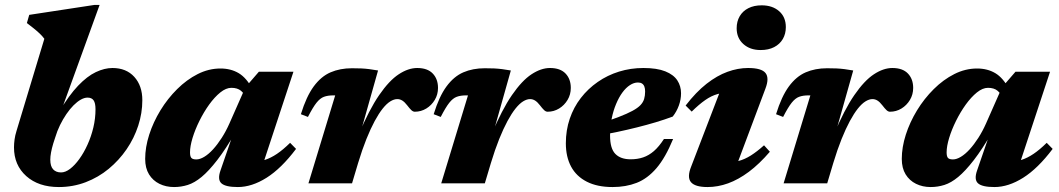

<svg xmlns="http://www.w3.org/2000/svg" viewBox="-20 -740 4274 775"><path d="M195 -161Q189 -141 186 -124.5Q183 -108 183 -95.5Q183 -69 194.5 -56.5Q206 -44 226.5 -44Q244 -44 263 -58.5Q282 -73 300.2 -98.2Q318.5 -123.5 333.2 -156Q348 -188.5 356.8 -225.2Q365.5 -262 365.5 -299Q365.5 -324 357.8 -335Q350 -346 333.5 -346Q320.5 -346 306 -337.8Q291.5 -329.5 276.8 -314.8Q262 -300 248 -279.5Q234 -259 222.2 -235Q210.5 -211 202.5 -184ZM159 -583.5Q150.5 -595 139.2 -605.5Q128 -616 115.2 -626.2Q102.5 -636.5 88.5 -647L98 -680L360.5 -720H382L227 -292.5L219.5 -290Q258.5 -355.5 295.2 -394Q332 -432.5 367 -449Q402 -465.5 434 -465.5Q489.5 -465.5 522 -429.8Q554.5 -394 554.5 -335.5Q554.5 -283.5 538 -232.8Q521.5 -182 491 -137.5Q460.5 -93 418.8 -58.5Q377 -24 325.8 -4.5Q274.5 15 217.5 15Q135.5 15 86 -29.2Q36.5 -73.5 36.5 -145Q36.5 -160.5 38.8 -177Q41 -193.5 46.5 -211Z M870 -52 924.5 -210H933Q891 -138 856.8 -93.8Q822.5 -49.5 793.8 -25.8Q765 -2 738 6.5Q711 15 682.5 15Q650 15 623.5 2Q597 -11 581.5 -36.2Q566 -61.5 566 -98.5Q566 -145.5 582.2 -196.2Q598.5 -247 627.5 -294.5Q656.5 -342 695 -380.2Q733.5 -418.5 778 -441Q822.5 -463.5 870 -463.5Q912 -463.5 943.8 -444.5Q975.5 -425.5 1000 -379L973.5 -342Q967 -361.5 952.8 -373.5Q938.5 -385.5 914 -385.5Q892.5 -385.5 869.2 -366.8Q846 -348 824.2 -317.8Q802.5 -287.5 785 -252.2Q767.5 -217 757.2 -183.2Q747 -149.5 747 -125Q747 -109 752.2 -102.8Q757.5 -96.5 772.5 -96.5Q787 -96.5 804.5 -107Q822 -117.5 840 -137.2Q858 -157 875 -183.5Q892 -210 906 -241.5L970.5 -387.5L1025 -450.5H1164.5L1028 -36.5L999 -85.5Q1026 -87 1049.8 -94.8Q1073.5 -102.5 1098 -119Q1122.5 -135.5 1151 -163.5L1175 -139Q1115.5 -60 1056 -22.5Q996.5 15 940 15Q890.5 15 873.8 0Q857 -15 870 -52Z M1333 -355Q1331 -355 1329.2 -355Q1327.5 -355 1325.5 -355Q1303 -355 1287.5 -349.2Q1272 -343.5 1257.5 -325.2Q1243 -307 1223 -268L1194.5 -279Q1216.5 -350.5 1246.2 -391Q1276 -431.5 1314.2 -448Q1352.5 -464.5 1400.5 -464.5Q1422 -464.5 1438.2 -463.8Q1454.5 -463 1470.5 -461Q1486.5 -459 1506 -455.5L1429.5 -184.5L1427.5 -196Q1470 -297.5 1510.5 -356.2Q1551 -415 1589.5 -440.2Q1628 -465.5 1664 -465.5Q1705.5 -465.5 1726.8 -443.2Q1748 -421 1748 -385Q1748 -358.5 1735 -336.8Q1722 -315 1700.8 -302Q1679.5 -289 1654.5 -289Q1647 -289 1640 -295.8Q1633 -302.5 1623.5 -315Q1613.5 -328 1604 -334Q1594.5 -340 1583.5 -340Q1570.5 -340 1555.5 -330.8Q1540.5 -321.5 1524.8 -301.8Q1509 -282 1492.5 -251.5Q1476 -221 1459 -178.8Q1442 -136.5 1425.5 -82L1401 0H1225Z M1869 -355Q1867 -355 1865.2 -355Q1863.5 -355 1861.5 -355Q1839 -355 1823.5 -349.2Q1808 -343.5 1793.5 -325.2Q1779 -307 1759 -268L1730.5 -279Q1752.5 -350.5 1782.2 -391Q1812 -431.5 1850.2 -448Q1888.5 -464.5 1936.5 -464.5Q1958 -464.5 1974.2 -463.8Q1990.5 -463 2006.5 -461Q2022.5 -459 2042 -455.5L1965.5 -184.5L1963.5 -196Q2006 -297.5 2046.5 -356.2Q2087 -415 2125.5 -440.2Q2164 -465.5 2200 -465.5Q2241.5 -465.5 2262.8 -443.2Q2284 -421 2284 -385Q2284 -358.5 2271 -336.8Q2258 -315 2236.8 -302Q2215.5 -289 2190.5 -289Q2183 -289 2176 -295.8Q2169 -302.5 2159.5 -315Q2149.5 -328 2140 -334Q2130.5 -340 2119.5 -340Q2106.5 -340 2091.5 -330.8Q2076.5 -321.5 2060.8 -301.8Q2045 -282 2028.5 -251.5Q2012 -221 1995 -178.8Q1978 -136.5 1961.5 -82L1937 0H1761Z M2555 -407Q2539 -407 2522.8 -396.5Q2506.5 -386 2492.2 -366.5Q2478 -347 2466.8 -320.2Q2455.5 -293.5 2449 -261.2Q2442.5 -229 2442.5 -192.5Q2442.5 -140.5 2463.8 -118.8Q2485 -97 2525.5 -97Q2553.5 -97 2576.2 -104.8Q2599 -112.5 2619.5 -130.2Q2640 -148 2660 -179H2697Q2666 -103.5 2629.8 -61.2Q2593.5 -19 2550 -2Q2506.5 15 2452.5 15Q2391 15 2348.8 -6.5Q2306.5 -28 2285.2 -67.5Q2264 -107 2264 -161.5Q2264 -214.5 2279.8 -260.8Q2295.5 -307 2324.5 -344.5Q2353.5 -382 2392.8 -409.2Q2432 -436.5 2478.8 -451Q2525.5 -465.5 2577 -465.5Q2632 -465.5 2665.5 -452Q2699 -438.5 2714 -415.5Q2729 -392.5 2729 -363.5Q2729 -338.5 2720.2 -314.2Q2711.5 -290 2695.5 -269.5Q2663.5 -257.5 2626.8 -246.5Q2590 -235.5 2551 -225.8Q2512 -216 2471.8 -207.5Q2431.5 -199 2393 -192L2395 -239Q2444 -255 2477.8 -268Q2511.5 -281 2532.8 -292.5Q2554 -304 2565 -315.5Q2576 -327 2580 -340.5Q2584 -354 2584 -370.5Q2584 -382.5 2581 -390.5Q2578 -398.5 2571.5 -402.8Q2565 -407 2555 -407Z M2770 -68 2899 -404 2934.5 -366.5Q2902.5 -367.5 2877 -360.5Q2851.5 -353.5 2826.8 -336.2Q2802 -319 2772 -289.5L2747.5 -314Q2789.5 -368.5 2832 -401.8Q2874.5 -435 2916.5 -450.2Q2958.5 -465.5 2999.5 -465.5Q3054 -465.5 3070 -445.2Q3086 -425 3069.5 -382L2940.5 -38L2903.5 -84.5Q2936 -83.5 2961.2 -90.2Q2986.5 -97 3011 -112.5Q3035.5 -128 3064 -153.5L3087.5 -127.5Q3045 -78 3002.8 -46.5Q2960.5 -15 2919 0Q2877.5 15 2836 15Q2785.5 15 2769 -4.8Q2752.5 -24.5 2770 -68ZM2953.5 -626Q2953.5 -653.5 2965.8 -674.5Q2978 -695.5 3000.8 -707Q3023.5 -718.5 3054.5 -718.5Q3098 -718.5 3125 -694.8Q3152 -671 3152 -630.5Q3152 -603.5 3139.8 -582.5Q3127.5 -561.5 3104.8 -549.8Q3082 -538 3050.5 -538Q3007.5 -538 2980.5 -562.2Q2953.5 -586.5 2953.5 -626Z M3251 -355Q3249 -355 3247.2 -355Q3245.5 -355 3243.5 -355Q3221 -355 3205.5 -349.2Q3190 -343.5 3175.5 -325.2Q3161 -307 3141 -268L3112.5 -279Q3134.5 -350.5 3164.2 -391Q3194 -431.5 3232.2 -448Q3270.5 -464.5 3318.5 -464.5Q3340 -464.5 3356.2 -463.8Q3372.5 -463 3388.5 -461Q3404.5 -459 3424 -455.5L3347.5 -184.5L3345.5 -196Q3388 -297.5 3428.5 -356.2Q3469 -415 3507.5 -440.2Q3546 -465.5 3582 -465.5Q3623.5 -465.5 3644.8 -443.2Q3666 -421 3666 -385Q3666 -358.5 3653 -336.8Q3640 -315 3618.8 -302Q3597.5 -289 3572.5 -289Q3565 -289 3558 -295.8Q3551 -302.5 3541.5 -315Q3531.5 -328 3522 -334Q3512.5 -340 3501.5 -340Q3488.5 -340 3473.5 -330.8Q3458.5 -321.5 3442.8 -301.8Q3427 -282 3410.5 -251.5Q3394 -221 3377 -178.8Q3360 -136.5 3343.5 -82L3319 0H3143Z M3924 -52 3978.5 -210H3987Q3945 -138 3910.8 -93.8Q3876.5 -49.5 3847.8 -25.8Q3819 -2 3792 6.5Q3765 15 3736.5 15Q3704 15 3677.5 2Q3651 -11 3635.5 -36.2Q3620 -61.5 3620 -98.5Q3620 -145.5 3636.2 -196.2Q3652.5 -247 3681.5 -294.5Q3710.5 -342 3749 -380.2Q3787.5 -418.5 3832 -441Q3876.5 -463.5 3924 -463.5Q3966 -463.5 3997.8 -444.5Q4029.5 -425.5 4054 -379L4027.5 -342Q4021 -361.5 4006.8 -373.5Q3992.5 -385.5 3968 -385.5Q3946.5 -385.5 3923.2 -366.8Q3900 -348 3878.2 -317.8Q3856.5 -287.5 3839 -252.2Q3821.5 -217 3811.2 -183.2Q3801 -149.5 3801 -125Q3801 -109 3806.2 -102.8Q3811.5 -96.5 3826.5 -96.5Q3841 -96.5 3858.5 -107Q3876 -117.5 3894 -137.2Q3912 -157 3929 -183.5Q3946 -210 3960 -241.5L4024.5 -387.5L4079 -450.5H4218.5L4082 -36.5L4053 -85.5Q4080 -87 4103.8 -94.8Q4127.5 -102.5 4152 -119Q4176.5 -135.5 4205 -163.5L4229 -139Q4169.5 -60 4110 -22.5Q4050.5 15 3994 15Q3944.5 15 3927.8 0Q3911 -15 3924 -52Z"/></svg>

Font: Newsreader 16pt 16pt ExtraBold
Style: Italic
Weight: 800
Italic angle: -17°
Version: Version 1.003